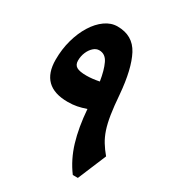

<svg xmlns="http://www.w3.org/2000/svg" viewBox="-195 -931 945 1042"><g transform="rotate(30 277.5 -410.0)"><path d="M530.8 -177.7 456.5 0H424.8Q374.5 -67.4 348.6 -153.3Q322.8 -239.3 314.5 -350.1Q284.7 -339.8 258.8 -334.7Q232.9 -329.6 201.7 -329.6Q31.2 -329.6 31.2 -496.1Q31.2 -561.5 47.4 -619.9Q63.5 -678.2 91.6 -723.1Q119.6 -768.1 156 -793.9Q192.4 -819.8 232.9 -819.8Q329.1 -819.8 371.6 -739.3Q414.1 -658.7 426.8 -504.9Q432.1 -434.1 439.9 -384.5Q447.8 -335 459.7 -299.3Q471.7 -263.7 489 -235.4Q506.3 -207 530.8 -177.7ZM298.3 -512.7Q288.1 -578.1 269 -618.2Q250 -658.2 211.4 -658.2Q192.4 -658.2 175.8 -643.3Q159.2 -628.4 148.9 -604.2Q138.7 -580.1 138.7 -552.2Q138.7 -525.9 157 -514.9Q175.3 -503.9 218.8 -503.9Q254.4 -503.9 298.3 -512.7Z"/></g></svg>

Font: Pinar DS4 ExtraBold
Style: Regular
Weight: 800
Designer: Amin Abedi
Version: Version 3.000